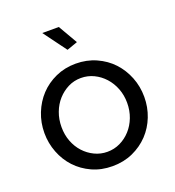

<svg xmlns="http://www.w3.org/2000/svg" viewBox="-134 -836 867 952"><g transform="rotate(-20 299.5 -360.0)"><path d="M36.1 -259.8Q36.1 -314.9 55.7 -364Q75.2 -413.1 109.6 -450Q144 -486.8 192.6 -508.8Q241.2 -530.8 298.8 -530.8Q356.9 -530.8 406 -508.8Q455.1 -486.8 489.5 -450Q523.9 -413.1 543.5 -364Q563 -314.9 563 -259.8Q563 -205.6 543.9 -156.7Q524.9 -107.9 490 -71Q455.1 -34.2 406.5 -12.2Q357.9 9.8 298.8 9.8Q239.7 9.8 191.4 -12.2Q143.1 -34.2 108.6 -71Q74.2 -107.9 55.2 -157Q36.1 -206.1 36.1 -259.8ZM126 -258.8Q126 -217.8 139.4 -182.9Q152.8 -147.9 176.5 -122.1Q200.2 -96.2 231.7 -81.1Q263.2 -65.9 298.8 -65.9Q335 -65.9 366.5 -81.1Q397.9 -96.2 421.9 -122.6Q445.8 -148.9 459.5 -184.6Q473.1 -220.2 473.1 -261.2Q473.1 -301.3 459.5 -336.7Q445.8 -372.1 421.9 -398.4Q397.9 -424.8 366.5 -439.9Q335 -455.1 298.8 -455.1Q262.7 -455.1 231.4 -439.5Q200.2 -423.8 176.5 -397.5Q152.8 -371.1 139.4 -335.4Q126 -299.8 126 -258.8ZM195.8 -730H283.2L341.8 -628.9L285.2 -608.9Z"/></g></svg>

Font: Raleway Medium
Style: Regular
Weight: 500
Designer: Matt McInerney, Pablo Impallari, Rodrigo Fuenzalida
Foundry: Matt McInerney, Pablo Impallari, Rodrigo Fuenzalida
Version: Version 3.000g; ttfautohint (v1.5) -l 8 -r 28 -G 28 -x 14 -D